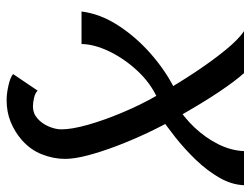

<svg xmlns="http://www.w3.org/2000/svg" viewBox="-108 -420 753 577"><g transform="rotate(90 268.5 -131.5)"><path d="M434.1 -488.3H536.6Q535.2 -451.2 514.2 -414.6Q493.2 -377.9 460.7 -344Q428.2 -310.1 391.4 -281Q354.5 -252 321.8 -230L293.5 -283.7Q332 -306.6 363.3 -339.8Q394.5 -373 413.6 -411.4Q432.6 -449.7 434.1 -488.3ZM112.3 0H14.6Q21.5 -56.2 56.4 -110.1Q91.3 -164.1 142.1 -208.5Q192.9 -252.9 246.1 -279.3L274.9 -228Q229 -207 192.4 -167.5Q155.8 -127.9 134.3 -83Q112.8 -38.1 112.3 0ZM202.6 205.6 252.4 131.8Q258.3 138.7 272.7 142.3Q287.1 146 300.3 146Q320.8 146 336.2 132.3Q351.6 118.7 360.1 98.6Q368.7 78.6 368.7 60.1Q368.7 29.3 355.2 -18.6Q341.8 -66.4 318.8 -121.3Q295.9 -176.3 267.1 -226.6Q231.9 -289.1 196 -342.8Q160.2 -396.5 128.7 -434.6Q97.2 -472.7 73.7 -488.3H199.7Q222.7 -462.9 255.6 -414.1Q288.6 -365.2 335.9 -281.7Q357.9 -243.7 379.4 -198Q400.9 -152.3 418.5 -106.2Q436 -60.1 446.8 -19.3Q457.5 21.5 457.5 49.3Q457.5 84.5 443.8 119.1Q430.2 153.8 399.9 180.2Q375.5 201.2 345.9 213.1Q316.4 225.1 280.8 225.1Q261.2 225.1 236.6 219.5Q211.9 213.9 202.6 205.6Z"/></g></svg>

Font: Andika
Style: Italic
Weight: 400
Italic angle: -14°
Designer: Victor Gaultney, Annie Olsen, Julie Remington, Don Collingsworth, Eric Hays, Becca Hirsbrunner
Foundry: SIL International
Version: Version 6.101